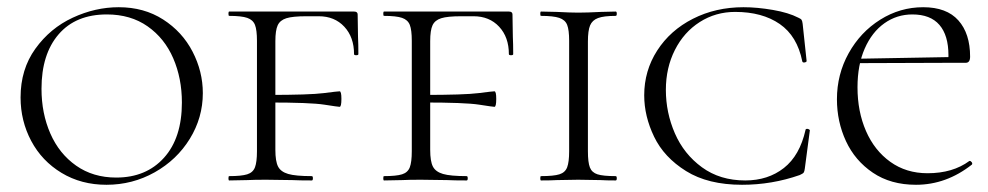

<svg xmlns="http://www.w3.org/2000/svg" viewBox="-20 -500 2738 532"><path d="M37 -230Q37 -308 78 -365Q119 -422 181.5 -451Q244 -480 309 -480Q379 -480 432 -446Q485 -412 513.5 -357Q542 -302 542 -242Q542 -174 506 -115.5Q470 -57 408.5 -22.5Q347 12 275 12Q205 12 150.5 -21Q96 -54 66.5 -109.5Q37 -165 37 -230ZM484 -216Q484 -283 460 -338.5Q436 -394 389 -427Q342 -460 276 -460Q190 -460 142.5 -405Q95 -350 95 -254Q95 -186 119.5 -130Q144 -74 191 -41Q238 -8 302 -8Q385 -8 434.5 -63Q484 -118 484 -216Z M615 -12Q649 -12 665 -17Q681 -22 686.5 -36.5Q692 -51 692 -81V-387Q692 -417 686.5 -431Q681 -445 665 -450.5Q649 -456 615 -456Q613 -456 613 -462Q613 -468 615 -468H961Q971 -468 971 -460L972 -398Q973 -379 973 -350Q973 -347 967 -347Q961 -347 961 -350Q961 -397 934 -426Q907 -455 863 -455H829Q791 -455 773.5 -449.5Q756 -444 749.5 -430Q743 -416 743 -386V-85Q743 -53 750.5 -38.5Q758 -24 778.5 -18Q799 -12 844 -12Q847 -12 847 -6Q847 0 844 0Q809 0 790 -1L717 -2Q683 -2 666 -1L615 0Q613 0 613 -6Q613 -12 615 -12ZM723 -216V-237Q838 -237 877 -242Q916 -247 921 -247Q926 -247 926 -226Q926 -204 921 -204Q917 -204 878.5 -210Q840 -216 723 -216Z M1044 -12Q1078 -12 1094 -17Q1110 -22 1115.5 -36.5Q1121 -51 1121 -81V-387Q1121 -417 1115.5 -431Q1110 -445 1094 -450.5Q1078 -456 1044 -456Q1042 -456 1042 -462Q1042 -468 1044 -468H1390Q1400 -468 1400 -460L1401 -398Q1402 -379 1402 -350Q1402 -347 1396 -347Q1390 -347 1390 -350Q1390 -397 1363 -426Q1336 -455 1292 -455H1258Q1220 -455 1202.5 -449.5Q1185 -444 1178.5 -430Q1172 -416 1172 -386V-85Q1172 -53 1179.5 -38.5Q1187 -24 1207.5 -18Q1228 -12 1273 -12Q1276 -12 1276 -6Q1276 0 1273 0Q1238 0 1219 -1L1146 -2Q1112 -2 1095 -1L1044 0Q1042 0 1042 -6Q1042 -12 1044 -12ZM1152 -216V-237Q1267 -237 1306 -242Q1345 -247 1350 -247Q1355 -247 1355 -226Q1355 -204 1350 -204Q1346 -204 1307.5 -210Q1269 -216 1152 -216Z M1686 -12Q1689 -12 1689 -6Q1689 0 1686 0Q1659 0 1644 -1L1582 -2L1523 -1Q1507 0 1479 0Q1477 0 1477 -6Q1477 -12 1479 -12Q1514 -12 1530 -17Q1546 -22 1551.5 -36.5Q1557 -51 1557 -81V-387Q1557 -417 1551.5 -431Q1546 -445 1529.5 -450.5Q1513 -456 1479 -456Q1477 -456 1477 -462Q1477 -468 1479 -468L1523 -467Q1561 -465 1582 -465Q1607 -465 1645 -467L1686 -468Q1689 -468 1689 -462Q1689 -456 1686 -456Q1653 -456 1637 -450Q1621 -444 1615 -429.5Q1609 -415 1609 -385V-81Q1609 -50 1614.5 -36Q1620 -22 1635.5 -17Q1651 -12 1686 -12Z M2192 -451Q2199 -448 2201 -445Q2203 -442 2204 -434L2215 -331Q2215 -328 2209.5 -327Q2204 -326 2203 -330Q2189 -400 2140.5 -433.5Q2092 -467 2017 -467Q1963 -467 1919 -439Q1875 -411 1850 -361.5Q1825 -312 1825 -251Q1825 -188 1850 -130.5Q1875 -73 1925 -36.5Q1975 0 2045 0Q2108 0 2152 -34.5Q2196 -69 2212 -140Q2212 -143 2217 -143Q2219 -143 2221.5 -141.5Q2224 -140 2224 -139L2210 -33Q2209 -25 2207 -22Q2205 -19 2196 -15Q2119 12 2036 12Q1942 12 1881 -26Q1820 -64 1792.5 -121Q1765 -178 1765 -236Q1765 -304 1801 -360Q1837 -416 1900 -448Q1963 -480 2040 -480Q2078 -480 2121.5 -472.5Q2165 -465 2192 -451Z M2299 -225Q2299 -294 2331.5 -352.5Q2364 -411 2419 -445.5Q2474 -480 2538 -480Q2603 -480 2635.5 -443.5Q2668 -407 2668 -343Q2668 -326 2656 -326H2607Q2608 -333 2608 -347Q2608 -402 2583 -431Q2558 -460 2508 -460Q2465 -460 2430.5 -435.5Q2396 -411 2376 -365.5Q2356 -320 2356 -258Q2356 -191 2379.5 -137Q2403 -83 2447 -51.5Q2491 -20 2550 -20Q2620 -20 2666 -54H2667Q2670 -54 2672.5 -50.5Q2675 -47 2673 -44Q2602 12 2518 12Q2448 12 2398.5 -21.5Q2349 -55 2324 -109Q2299 -163 2299 -225ZM2342 -337 2619 -342V-326L2343 -325Z"/></svg>

Font: Cormorant Unicase Light
Style: Regular
Weight: 300
Designer: Christian Thalmann (Catharsis Fonts)
Foundry: Catharsis Fonts
Version: Version 4.000